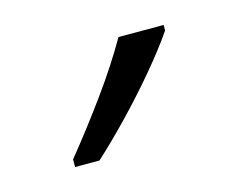

<svg xmlns="http://www.w3.org/2000/svg" viewBox="-41 -819 332 267"><g transform="rotate(-15 125.0 -685.5)"><path d="M210 -757Q195 -735 171.5 -707Q148 -679 122 -652Q96 -625 75 -606H40V-617Q70 -654 97.5 -692Q125 -730 145 -765H210Z"/></g></svg>

Font: Noto Sans Georgian Condensed Light
Style: Regular
Weight: 300
Width: 3
Designer: Monotype Design Team, Akaki Razmadze
Foundry: Google LLC
Version: Version 2.005; ttfautohint (v1.8.4.7-5d5b)